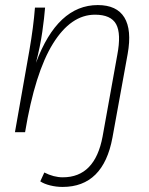

<svg xmlns="http://www.w3.org/2000/svg" viewBox="-20 -522 590 758"><path d="M424 21Q388 216 227 216Q202 216 178 210Q154 204 139 194L155 159Q192 178 228 178Q355 178 385 17L443 -305Q459 -389 438.5 -426.5Q418 -464 355 -464Q260 -464 189 -349.5Q118 -235 79 0H39L96 -323Q112 -415 118 -492H158Q155 -453 147 -396.5Q139 -340 122 -274Q207 -502 366 -502Q441 -502 471 -453Q501 -404 484 -309Z"/></svg>

Font: Livvic ExtraLight
Style: Italic
Weight: 275
Italic angle: -10°
Designer: Jacques Le Bailly, Baron von Fonthausen
Version: Version 1.001; ttfautohint (v1.8.2)